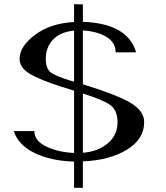

<svg xmlns="http://www.w3.org/2000/svg" viewBox="-20 -812 790 915"><path d="M667 -230.5V-229.5Q667 -148.4 584 -98.1Q501 -47.9 375 -43V83H333V-42Q222.7 -44.9 144.5 -83Q66.4 -121.1 45.9 -187.5H143.6Q143.6 -141.6 199.2 -114.3Q254.9 -86.9 333 -83V-379.9Q265.6 -400.4 226.6 -414.1Q187.5 -427.7 147.9 -446.3Q108.4 -464.8 90.8 -485.8Q73.2 -506.8 73.2 -531.2Q73.2 -590.8 147 -646Q220.7 -701.2 333 -707V-792L375 -791V-708Q588.9 -700.2 628.9 -562.5H531.2Q531.2 -608.4 488.8 -635.3Q446.3 -662.1 375 -667V-410.2Q529.3 -363.3 598.1 -324.2Q667 -285.2 667 -230.5ZM333 -422.9V-666Q267.6 -660.2 232.9 -623.5Q198.2 -586.9 198.2 -531.2Q198.2 -484.4 222.2 -466.8Q246.1 -449.2 312.5 -428.7Q326.2 -424.8 333 -422.9ZM375 -366.2V-84Q447.3 -89.8 493.7 -128.9Q540 -168 540 -229.5Q540 -287.1 504.9 -312Q469.7 -336.9 375 -366.2Z"/></svg>

Font: okolaks
Style: Bold
Weight: 600
Width: 8
Version: Version 000.6.0